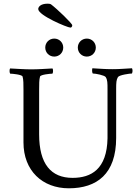

<svg xmlns="http://www.w3.org/2000/svg" viewBox="-20 -1018 741 1042"><path d="M372.1 -880.9C372.1 -890.6 290 -969.7 255.9 -995.1C252 -997.1 246.1 -998 238.3 -998C200.2 -998 187.5 -980.5 187.5 -968.8C187.5 -934.6 345.7 -868.2 362.3 -868.2C366.2 -868.2 372.1 -872.1 372.1 -880.9ZM610.4 -269.5V-533.2C610.4 -570.3 611.3 -585 620.1 -599.6C627 -611.3 684.6 -619.1 696.3 -619.1C701.2 -629.9 699.2 -642.6 696.3 -647.5C651.4 -645.5 634.8 -642.6 589.8 -642.6C546.9 -642.6 520.5 -645.5 481.4 -647.5C479.5 -641.6 478.5 -626 483.4 -619.1C499 -619.1 547.9 -609.4 553.7 -599.6C563.5 -584 563.5 -567.4 563.5 -532.2V-267.6C560.5 -99.6 474.6 -52.7 374 -52.7C256.8 -52.7 192.4 -127.9 192.4 -289.1V-530.3C192.4 -559.6 192.4 -586.9 197.3 -602.5C200.2 -613.3 252.9 -618.2 264.6 -618.2C268.6 -623 269.5 -641.6 264.6 -646.5C224.6 -644.5 188.5 -641.6 150.4 -641.6C112.3 -641.6 75.2 -644.5 35.2 -646.5C30.3 -641.6 31.2 -623 35.2 -618.2C46.9 -618.2 99.6 -613.3 102.5 -602.5C107.4 -586.9 107.4 -559.6 107.4 -530.3V-245.1C107.4 -91.8 210 3.9 353.5 3.9C505.9 3.9 610.4 -74.2 610.4 -269.5ZM402.3 -759.8C402.3 -732.4 423.8 -710.9 451.2 -710.9C478.5 -710.9 500 -732.4 500 -759.8C500 -787.1 478.5 -808.6 451.2 -808.6C423.8 -808.6 402.3 -787.1 402.3 -759.8ZM225.6 -759.8C225.6 -732.4 247.1 -710.9 274.4 -710.9C301.8 -710.9 323.2 -732.4 323.2 -759.8C323.2 -787.1 301.8 -808.6 274.4 -808.6C247.1 -808.6 225.6 -787.1 225.6 -759.8Z"/></svg>

Font: Crimson
Style: Roman
Weight: 400
Version: Version 0.2